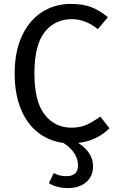

<svg xmlns="http://www.w3.org/2000/svg" viewBox="-20 -721 600 982"><path d="M380 10Q456 59 456 129Q456 180 421 210.5Q386 241 326 241Q272 241 230 216L255 164Q270 172 284.5 176Q299 180 320 180Q379 180 379 124Q379 93 360.5 63.5Q342 34 304 10Q230 0 174 -43.5Q118 -87 86.5 -164Q55 -241 55 -345Q55 -458 93 -538.5Q131 -619 196 -660Q261 -701 341 -701Q403 -701 445.5 -685Q488 -669 532 -633L480 -572Q417 -623 347 -623Q261 -623 208.5 -557Q156 -491 156 -345Q156 -203 208 -135.5Q260 -68 346 -68Q390 -68 423 -83Q456 -98 493 -125L540 -65Q513 -37 472.5 -16.5Q432 4 380 10Z"/></svg>

Font: FiraGOUPP
Style: Medium
Weight: 400
Designer: bBox Type
Foundry: bBox Type GmbH
Version: Version 1.001